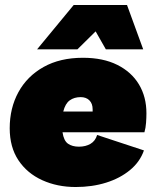

<svg xmlns="http://www.w3.org/2000/svg" viewBox="-20 -742 630 771"><path d="M284 9Q210 9 149.5 -18.5Q89 -46 54 -98.5Q19 -151 19 -227Q19 -308 54 -372Q89 -436 155 -473Q221 -510 313 -510Q394 -510 451 -481.5Q508 -453 538 -403Q568 -353 568 -287Q568 -270 566.5 -249Q565 -228 560 -211H231Q236 -177 253 -165Q270 -153 297 -153Q324 -153 343.5 -164.5Q363 -176 370 -200L558 -138Q542 -92 502 -59Q462 -26 406 -8.5Q350 9 284 9ZM304 -352Q278 -352 260 -339Q242 -326 234 -294H352Q352 -298 352 -303Q352 -326 339 -339Q326 -352 304 -352ZM129 -544 276 -722H490L555 -544H405L364 -616L291 -544Z"/></svg>

Font: Prodigy Sans Black
Style: Italic
Weight: 900
Italic angle: -13°
Designer: Wei Huang
Foundry: Wei Huang
Version: Version 1.003; ttfautohint (v1.8.3)